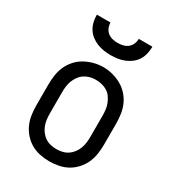

<svg xmlns="http://www.w3.org/2000/svg" viewBox="-181 -842 862 952"><g transform="rotate(30 250.0 -366.0)"><path d="M250 8Q223 8 196 2.5Q169 -3 146 -16Q123 -29 104.5 -49.5Q86 -70 75 -94.5Q64 -119 60 -146Q56 -173 56 -200V-320Q56 -347 60 -374Q64 -401 75 -425.5Q86 -450 104.5 -470.5Q123 -491 146.5 -504Q170 -517 196.5 -524Q223 -531 250 -531Q277 -531 303.5 -524Q330 -517 353.5 -504Q377 -491 395.5 -470.5Q414 -450 425 -425.5Q436 -401 440 -374Q444 -347 444 -320V-200Q444 -173 440 -146Q436 -119 425 -94.5Q414 -70 395.5 -49.5Q377 -29 354 -16Q331 -3 304 2.5Q277 8 250 8ZM250 -62Q267 -62 284 -66Q301 -70 315 -79.5Q329 -89 339.5 -103Q350 -117 356 -133Q362 -149 364 -166Q366 -183 366 -200V-320Q366 -337 364 -354Q362 -371 355.5 -387.5Q349 -404 339 -418Q329 -432 314.5 -441Q300 -450 283 -454Q266 -458 248 -458Q231 -458 214.5 -453.5Q198 -449 184 -439.5Q170 -430 160 -416Q150 -402 144 -386.5Q138 -371 136 -354Q134 -337 134 -320V-200Q134 -183 136 -166Q138 -149 144 -133Q150 -117 160.5 -103Q171 -89 185 -79.5Q199 -70 216 -66Q233 -62 250 -62ZM250 -600Q230 -600 210 -603Q190 -606 171.5 -613.5Q153 -621 137 -633.5Q121 -646 110.5 -663Q100 -680 95.5 -700Q91 -720 91 -740H169Q169 -725 175 -710.5Q181 -696 193 -686.5Q205 -677 220 -673.5Q235 -670 250 -670Q265 -670 280 -673.5Q295 -677 307 -686.5Q319 -696 325 -710.5Q331 -725 331 -740H409Q409 -720 404.5 -700Q400 -680 389.5 -663Q379 -646 363 -633.5Q347 -621 328.5 -613.5Q310 -606 290 -603Q270 -600 250 -600Z"/></g></svg>

Font: Zed Sans
Style: Regular
Weight: 400
Designer: Belleve Invis
Foundry: Belleve Invis
Version: Version 1.0.0; ttfautohint (v1.8.4)